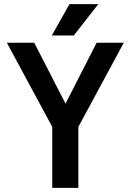

<svg xmlns="http://www.w3.org/2000/svg" viewBox="-20 -906 630 926"><path d="M577 -700 358 -294V0H232V-294L13 -700H145L296 -406L446 -700ZM315 -886H454L336 -735H230Z"/></svg>

Font: Krub SemiBold
Style: Regular
Weight: 600
Version: Version 1.000; ttfautohint (v1.6)